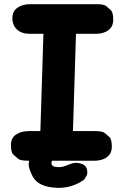

<svg xmlns="http://www.w3.org/2000/svg" viewBox="-20 -753 586 924"><path d="M64 -715.8Q39.6 -699.2 39.6 -666Q39.6 -630.9 62.5 -610.4Q85 -590.3 122.1 -590.3H189L174.3 -122.1H119.6Q81.1 -122.1 57.1 -105.5Q32.7 -88.9 32.7 -55.7Q32.7 -19.5 43.9 -9.5Q55.2 0.5 66.4 10.5Q77.6 20.5 115.2 20.5H434.6Q472.7 20.5 495.6 2.4Q518.6 -15.1 518.1 -48.8Q517.6 -83.5 506.6 -93.3Q495.6 -103 484.6 -112.5Q473.6 -122.1 437.5 -122.1H331.1L345.7 -590.3H441.4Q479.5 -590.3 502.4 -608.4Q525.4 -626 524.9 -659.7Q524.4 -694.3 513.4 -704.1Q502.4 -713.9 491.5 -723.4Q480.5 -732.9 444.3 -732.9H126Q87.9 -732.9 64 -715.8ZM326.2 -77.1Q312 -108.4 254.4 -100.1Q202.6 -93.3 166.5 -60.5Q129.9 -27.8 126.2 -8.1Q122.6 11.7 118.7 31.7Q114.7 51.8 136.7 95.2Q163.6 147.5 254.4 150.9Q312 153.3 365.2 124.5Q383.8 114.3 388.4 106.4Q393.1 98.6 397.5 90.8Q401.9 83 398.9 64Q397.5 55.2 392.6 48.8Q380.9 33.7 351.1 30.8Q343.3 30.3 338.9 31Q334.5 31.7 329.8 32.7Q325.2 33.7 322 34.9Q318.8 36.1 315.4 37.4Q312 38.6 297.4 44.4Q273.4 54.2 249.5 50.3Q236.8 48.3 234.6 45.9Q232.4 43.5 230 41Q227.5 38.6 227.5 26.9Q227.5 25.4 228.8 23.7Q230 22 231 20.3Q231.9 18.6 235.8 15.4Q239.7 12.2 243.7 9Q247.6 5.9 260.3 -1Q270.5 -6.3 295.9 -13.2Q317.9 -19.5 322.5 -27.6Q327.1 -35.6 331.5 -43.7Q335.9 -51.8 328.6 -71.3Q327.6 -74.2 326.2 -77.1Z"/></svg>

Font: Comic Relief
Style: Bold
Weight: 700
Designer: Jeff Davis
Foundry: Loudifier
Version: Version 1.200; ttfautohint (v1.8.4.7-5d5b)